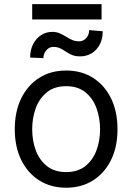

<svg xmlns="http://www.w3.org/2000/svg" viewBox="-20 -892 637 924"><path d="M298.3 11.4Q224.4 11.4 168.9 -23.8Q113.3 -58.9 82.2 -122.2Q51.1 -185.4 51.1 -269.9Q51.1 -355.1 82.2 -418.7Q113.3 -482.2 168.9 -517.4Q224.4 -552.6 298.3 -552.6Q372.2 -552.6 427.7 -517.4Q483.3 -482.2 514.4 -418.7Q545.5 -355.1 545.5 -269.9Q545.5 -185.4 514.4 -122.2Q483.3 -58.9 427.7 -23.8Q372.2 11.4 298.3 11.4ZM298.3 -63.9Q354.4 -63.9 390.6 -92.7Q426.8 -121.4 444.2 -168.3Q461.6 -215.2 461.6 -269.9Q461.6 -324.6 444.2 -371.8Q426.8 -419 390.6 -448.2Q354.4 -477.3 298.3 -477.3Q242.2 -477.3 206 -448.2Q169.7 -419 152.3 -371.8Q134.9 -324.6 134.9 -269.9Q134.9 -215.2 152.3 -168.3Q169.7 -121.4 206 -92.7Q242.2 -63.9 298.3 -63.9ZM409.1 -747.2 474.4 -741.5Q474.4 -704.5 459.9 -677.4Q445.3 -650.2 420.8 -635.5Q396.3 -620.7 366.5 -620.7Q342 -620.7 325.8 -627.7Q309.7 -634.6 296.9 -643.5Q284.1 -652.3 270.1 -659.3Q256 -666.2 235.8 -666.2Q216.6 -666.2 202.8 -649.9Q188.9 -633.5 188.9 -612.2L125 -615.1Q125 -651.3 139.2 -679.2Q153.4 -707 177.6 -722.8Q201.7 -738.6 231.5 -738.6Q251.8 -738.6 267.4 -731.7Q283 -724.8 297.2 -715.9Q311.4 -707 326.5 -700.1Q341.6 -693.2 360.8 -693.2Q381 -693.2 395.1 -709Q409.1 -724.8 409.1 -747.2ZM468.8 -872.2V-798.3H134.9V-872.2Z"/></svg>

Font: InterMG
Style: Regular
Weight: 400
Designer: Rasmus Andersson
Foundry: rsms
Version: Version 3.019;December 26, 2023;FontCreator 15.0.0.2955 64-b